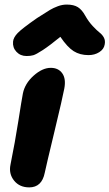

<svg xmlns="http://www.w3.org/2000/svg" viewBox="-20 -789 479 840"><path d="M96.2 -543.9Q69.3 -543.9 52 -562.3Q34.7 -580.6 37.1 -606.9Q38.6 -625 57.4 -644.5Q76.2 -664.1 142.1 -710Q184.6 -737.3 199 -745.8Q213.4 -754.4 232.9 -761.7Q252.4 -769 272 -769Q302.7 -769 320.8 -757.6Q338.9 -746.1 353 -720.2Q367.2 -694.8 385.7 -675Q404.3 -655.3 416 -646.2Q427.7 -637.2 434.6 -624.3Q441.4 -611.3 438 -594.2Q434.6 -573.7 414.3 -560.8Q394 -547.9 367.2 -547.9Q329.6 -547.9 302.2 -565.2Q274.9 -582.5 244.1 -627.9Q196.3 -588.9 167 -569.8Q137.7 -550.8 125.7 -547.4Q113.8 -543.9 96.2 -543.9ZM107.9 30.8Q65.4 30.8 41.5 1Q17.6 -28.8 25.9 -68.8Q45.9 -167.5 60.3 -259.8Q74.7 -352.1 80.1 -379.9Q88.9 -423.8 127.2 -458Q165.5 -492.2 202.1 -492.2Q235.4 -492.2 252.4 -468.3Q269.5 -444.3 261.2 -400.9Q254.4 -363.8 218 -212.6Q181.6 -61.5 175.8 -33.2Q163.1 30.8 107.9 30.8Z"/></svg>

Font: Shantell Sans Bouncy
Style: Bold Italic
Weight: 700
Italic angle: -11.31°
Designer: Stephen Nixon, Anya Danilova, Shantell Martin
Foundry: Arrow Type
Version: Version 1.006;[9816181b4]